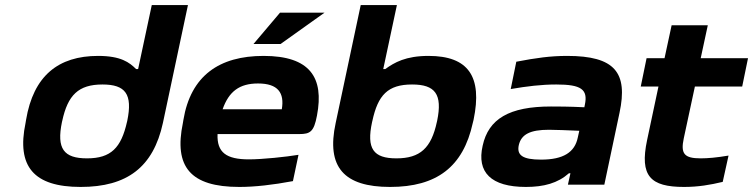

<svg xmlns="http://www.w3.org/2000/svg" viewBox="-20 -730 2977 759"><path d="M83 -256 81 -244C45 -72 113 9 299 9C482 9 586 -69 624 -244L723 -710H580L526 -457H518C492 -483 458 -509 368 -509C210 -509 112 -430 83 -256ZM225 -248 226 -252C248 -354 290 -396 385 -396C476 -396 505 -358 483 -252L482 -248C459 -146 419 -104 324 -104C232 -104 203 -142 225 -248Z M1233 -273C1262 -424 1205 -509 1022 -509C847 -509 734 -431 705 -256L703 -244C667 -71 732 9 926 9C987 9 1058 1 1138 -14L1160 -118C1112 -110 1018 -100 964 -100C875 -100 837 -127 840 -200H1163C1206 -200 1221 -209 1233 -273ZM860 -298C885 -369 927 -400 1000 -400C1079 -400 1105 -363 1094 -298ZM982 -556H1089L1263 -680H1087Z M1849 -244 1852 -256C1888 -428 1831 -509 1674 -509C1584 -509 1539 -483 1503 -457H1495L1549 -710H1406L1307 -244C1269 -69 1340 9 1522 9C1706 9 1811 -70 1849 -244ZM1451 -248 1452 -252C1474 -354 1513 -396 1609 -396C1700 -396 1730 -358 1708 -252L1707 -248C1685 -145 1641 -104 1547 -104C1456 -104 1428 -142 1451 -248Z M2222 -509C2156 -509 2099 -501 2021 -486L1999 -378C2063 -389 2121 -396 2179 -396C2277 -396 2305 -377 2292 -316L2290 -306C2228 -309 2183 -309 2158 -309C1993 -309 1911 -260 1888 -154C1864 -49 1921 9 2059 9C2130 9 2185 -6 2229 -45H2235L2225 0H2369L2429 -284C2463 -443 2411 -509 2222 -509ZM2031 -157C2041 -199 2076 -217 2150 -217C2173 -217 2226 -215 2270 -213L2264 -186C2252 -128 2207 -99 2119 -99C2045 -99 2022 -117 2031 -157Z M2750 -104C2685 -104 2670 -122 2683 -183L2727 -388H2914L2937 -500H2750L2778 -630H2635L2607 -500H2536L2513 -388H2583L2538 -176C2508 -34 2551 9 2684 9C2740 9 2787 1 2837 -11L2860 -115C2813 -107 2778 -104 2750 -104Z"/></svg>

Font: LT Wave Bold
Style: Italic
Weight: 700
Designer: Daniel Lyons
Version: Version 2.5 (Glyphs App)